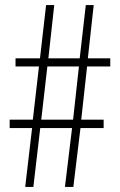

<svg xmlns="http://www.w3.org/2000/svg" viewBox="-20 -734 471 754"><path d="M322 -473H413V-505H325L348 -714H317L293 -505H170L193 -714H161L137 -505H41V-473H133L109 -264H18V-231H106L79 0H111L138 -231H263L235 0H268L296 -231H387V-264H299ZM142 -264 166 -473H290L267 -264Z"/></svg>

Font: Noto Sans Thai Looped ExtraCondensed ExtraLight
Style: Regular
Weight: 200
Width: 2
Designer: Sasikarn Vongin, Ben Mitchell
Foundry: The Fontpad Ltd
Version: Version 1.001